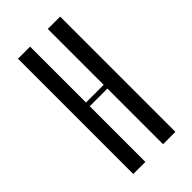

<svg xmlns="http://www.w3.org/2000/svg" viewBox="-167 -539 583 583"><g transform="rotate(-45 124.5 -247.5)"><path d="M89 -495V-255H165V-495H218V0H165V-239H89V0H37V-495Z"/></g></svg>

Font: Moniqa Cond Heading
Style: Regular
Weight: 400
Width: 3
Designer: Rajesh Rajput
Foundry: Rajesh Rajput
Version: Version 1.000